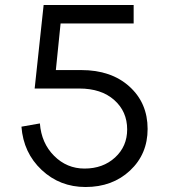

<svg xmlns="http://www.w3.org/2000/svg" viewBox="-20 -725 678 770"><path d="M298 -370H119L155 -705H516V-631H223L204 -444H306Q426 -444 499 -378Q572 -312 572 -208Q572 -107 501.5 -41Q431 25 323 25Q220 25 147 -43.5Q74 -112 66 -217L140 -230Q146 -151 197 -100Q248 -49 319 -49Q393 -49 441.5 -93.5Q490 -138 490 -206Q490 -278 438 -324Q386 -370 298 -370Z"/></svg>

Font: Metropolitano
Style: Regular
Weight: 400
Designer: Fonts by Alex Slobzheninov & Chris M. Simpson / Changes by Cristiano Sobral
Foundry: Fonts by Alex Slobzheninov & Chris M. Simpson / Changes by Cristiano Sobral
Version: Version 1.00;August 30, 2020;FontCreator 13.0.0.2681 64-bit